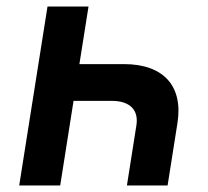

<svg xmlns="http://www.w3.org/2000/svg" viewBox="-20 -570 640 590"><path d="M252 -550H126L39 0H165L206 -260H324C379 -260 407 -232 399 -184L370 0H495L525 -190C544 -305 483 -373 361 -373H224Z"/></svg>

Font: JetBrains Mono
Style: Bold Italic
Weight: 558
Italic angle: -9°
Monospace: yes
Designer: Philipp Nurullin, Konstantin Bulenkov
Foundry: JetBrains
Version: Version 2.305